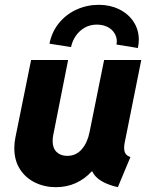

<svg xmlns="http://www.w3.org/2000/svg" viewBox="-20 -777 627 805"><path d="M40 -155.8Q40 -179.2 44.9 -202.1L110.4 -525.4H265.6L203.1 -210Q200.7 -199.2 200.7 -185.5Q200.7 -155.8 217.5 -139.6Q234.4 -123.5 261.7 -123.5Q298.8 -123.5 322.8 -151.1Q346.7 -178.7 355.5 -223.1L416.5 -525.4H572.3L502.4 -176.8Q500.5 -167 500.5 -156.7Q500.5 -141.1 507.1 -131.8Q513.7 -122.6 526.9 -118.7L474.1 7.8Q387.7 -12.2 367.2 -58.1H364.3Q335.4 -26.4 297.4 -9.3Q259.3 7.8 214.4 7.8Q167 7.8 127.2 -11.5Q87.4 -30.8 63.7 -67.6Q40 -104.5 40 -155.8ZM469.7 -604Q469.7 -622.1 459.7 -638.2Q449.7 -654.3 430.7 -664.1Q411.6 -673.8 385.3 -673.8Q357.9 -673.8 335.4 -661.1Q313 -648.4 298.1 -627Q283.2 -605.5 277.8 -579.6L187.5 -593.8Q196.8 -642.6 226.8 -679.7Q256.8 -716.8 300.8 -736.8Q344.7 -756.8 394.5 -756.8Q441.4 -756.8 479.7 -738Q518.1 -719.2 540 -685.8Q562 -652.3 562 -610.4Q562 -594.2 558.1 -575.7L468.3 -590.3Q469.7 -597.2 469.7 -604Z"/></svg>

Font: Reddit Sans Fudge ExBold Italic
Style: Regular
Weight: 800
Italic angle: -11.25°
Designer: Stephen Hutchings
Version: Version 1.013